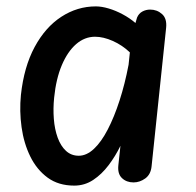

<svg xmlns="http://www.w3.org/2000/svg" viewBox="-20 -571 613 601"><path d="M212.5 10Q163 10 129 -15Q95 -40 74.8 -81.2Q54.5 -122.5 47.5 -173Q40.5 -223.5 45.5 -274Q55 -362 88.5 -424Q122 -486 172 -518.5Q222 -551 280 -551Q298 -551 320 -544.5Q342 -538 364 -526.2Q386 -514.5 404 -499L409 -516Q414.5 -529 425.8 -535Q437 -541 450 -541Q471.5 -541 487.2 -527Q503 -513 500 -484L454.5 -50.5Q452 -25 434.8 -12.5Q417.5 0 398 0Q376 0 361.8 -13.5Q347.5 -27 350.5 -54L357 -114.5Q341.5 -82.5 320 -54Q298.5 -25.5 271.8 -7.8Q245 10 212.5 10ZM149.5 -265.5Q146 -231.5 148.5 -199Q151 -166.5 160.5 -140.2Q170 -114 186.5 -98.8Q203 -83.5 226.5 -83.5Q251 -83.5 274 -105Q297 -126.5 317.2 -165.5Q337.5 -204.5 354.2 -256.2Q371 -308 382.5 -368.5L386.5 -407Q363 -429.5 333.2 -442.8Q303.5 -456 277.5 -456Q245 -456 218.2 -432.8Q191.5 -409.5 173.5 -367Q155.5 -324.5 149.5 -265.5Z"/></svg>

Font: Edu SA Hand Medium
Style: Regular
Weight: 500
Designer: Tina and Corey Anderson, Eben Sorkin, Mirko Velimirovic
Foundry: Google for Education
Version: Version 2.000